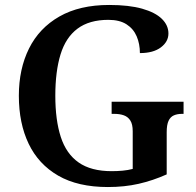

<svg xmlns="http://www.w3.org/2000/svg" viewBox="-20 -744 789 774"><path d="M415 10Q294 10 214.5 -36Q135 -82 95.5 -164.5Q56 -247 56 -358Q56 -466 97 -548.5Q138 -631 219.5 -677.5Q301 -724 420 -724Q500 -724 553 -709Q606 -694 632.5 -668Q659 -642 659 -609Q659 -576 628.5 -553Q598 -530 544 -530Q544 -567 531 -597.5Q518 -628 490 -646Q462 -664 417 -664Q340 -664 292.5 -628.5Q245 -593 224 -524.5Q203 -456 203 -358Q203 -260 225 -192Q247 -124 297 -89Q347 -54 430 -54Q453 -54 474.5 -56Q496 -58 515 -63V-215Q515 -243 505.5 -258Q496 -273 479.5 -279Q463 -285 440 -285H430V-334H720V-285H714Q695 -285 681 -279Q667 -273 659.5 -257Q652 -241 652 -211V-41Q596 -16 539 -3Q482 10 415 10Z"/></svg>

Font: Noto Serif Hebrew SemiBold
Style: Regular
Weight: 600
Version: Version 2.003